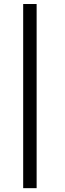

<svg xmlns="http://www.w3.org/2000/svg" viewBox="-20 -747 328 975"><path d="M97.7 208.5V-726.6H166V208.5Z"/></svg>

Font: Arian AMU Serif
Style: Bold
Weight: 700
Designer: Ruben Hakobyan (Tarumian)
Foundry: Ruben Hakobyan (Tarumian)
Version: Version 1.002